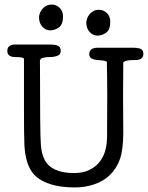

<svg xmlns="http://www.w3.org/2000/svg" viewBox="-20 -811 648 841"><path d="M151 -735Q151 -742 154 -751.5Q157 -761 164 -770Q171 -779 181.5 -785Q192 -791 207 -791Q227 -791 241.5 -776.5Q256 -762 256 -739Q256 -703 237.5 -690.5Q219 -678 200 -678Q180 -678 165.5 -694Q151 -710 151 -735ZM358 -712Q358 -719 361 -728.5Q364 -738 371 -747Q378 -756 388.5 -762Q399 -768 414 -768Q434 -768 448.5 -753.5Q463 -739 463 -716Q463 -680 444.5 -667.5Q426 -655 407 -655Q387 -655 372.5 -671Q358 -687 358 -712ZM608 -575Q608 -548 572 -548Q537 -548 528 -543Q520 -539 520 -538Q519 -471 519 -387Q519 -304 520 -230Q520 -156 505 -113Q474 -30 391 -3Q351 10 309 10Q180 10 127 -49Q92 -89 87 -173Q85 -216 85 -331Q85 -550 85 -553Q85 -561 48 -561Q12 -561 12 -588Q12 -616 48 -616H196Q224 -616 235 -610Q246 -604 246 -588Q246 -572 232 -567Q219 -561 196 -561Q173 -561 159 -554Q157 -545 155 -552Q155 -219 159 -177Q162 -136 176 -110Q207 -53 304 -53Q344 -53 372 -67Q448 -104 449 -212Q451 -420 448 -539Q448 -546 407 -548Q399 -548 385 -553Q371 -558 371 -574Q371 -602 409 -602H561Q587 -602 598 -596Q608 -590 608 -575Z"/></svg>

Font: Scratch Savers
Style: Book
Weight: 400
Designer: Pablo Impallari, Rodrigo Fuenzalida, Brenda Gallo
Foundry: Pablo Impallari, Rodrigo Fuenzalida, Brenda Gallo
Version: Version 4.0b1